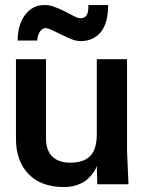

<svg xmlns="http://www.w3.org/2000/svg" viewBox="-20 -738 619 769"><path d="M236.3 11.2Q145 11.2 94.7 -40.5Q43.9 -92.8 43.9 -183.6V-501H164.1V-185.5Q164.1 -135.3 189.7 -110.8Q215.3 -86.4 261.2 -86.4Q315.4 -86.4 341.6 -113.5Q367.7 -140.6 367.7 -200.7V-501H488.8V-134.8L494.6 0H369.6L367.7 -74.2Q365.2 -63.5 356.7 -50.5Q348.1 -37.6 333 -22.9Q318.4 -8.3 292.7 1.5Q267.1 11.2 236.3 11.2ZM302.7 -573.2Q281.7 -573.2 253.4 -586.4Q239.3 -593.3 225.6 -599.6Q211.9 -606 199.2 -612.3Q173.3 -625.5 162.1 -625.5Q151.4 -625.5 141.4 -613.3Q131.3 -601.1 128.9 -575.7H50.8Q50.8 -638.2 80.1 -677.7Q109.9 -717.8 157.2 -717.8Q175.3 -718.8 196.8 -710.9Q218.3 -703.1 238 -693.1Q257.8 -683.1 273.7 -674.6Q289.6 -666 296.4 -665.5Q297.9 -665.5 300.3 -665.3Q302.7 -665 303.7 -665Q318.4 -665 326.4 -676Q334.5 -687 334 -717.8H413.1Q413.1 -645.5 383.8 -609.6Q354.5 -573.7 303.2 -573.2Z"/></svg>

Font: Ride
Style: Bold
Weight: 700
Version: Version 3.000